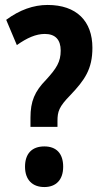

<svg xmlns="http://www.w3.org/2000/svg" viewBox="-20 -744 409 775"><path d="M103 -269V-232H212V-255C212 -294 218 -313 264 -360C322 -421 353 -465 353 -551C353 -659 289 -724 172 -724C115 -724 59 -704 5 -664L48 -562C89 -591 125 -607 161 -607C203 -607 225 -584 225 -540C225 -494 208 -468 166 -422C120 -375 103 -335 103 -269ZM81 -71C81 -18 111 11 159 11C206 11 235 -18 235 -71C235 -125 207 -153 159 -153C109 -153 81 -124 81 -71Z"/></svg>

Font: Noto Sans Hebrew ExtraCondensed
Style: Bold
Weight: 700
Width: 2
Designer: Monotype Design Team
Foundry: Monotype Imaging Inc.
Version: Version 2.004